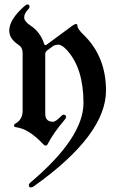

<svg xmlns="http://www.w3.org/2000/svg" viewBox="-20 -628 518 841"><path d="M20.5 -493.7Q20.5 -542.5 86.9 -601.1Q95.2 -608.4 100.6 -608.4Q109.4 -608.4 109.4 -598.6Q109.4 -592.8 103 -586.4Q85.9 -569.3 85.9 -551.8Q85.9 -534.2 114.3 -515.6Q155.8 -488.3 172.9 -437.5Q175.3 -430.2 178.2 -430.2Q181.2 -430.2 184.6 -432.6L295.9 -514.6Q307.1 -522.9 313.2 -522.9Q319.3 -522.9 319.3 -514.2Q319.3 -501.5 346.2 -475.6Q444.3 -380.4 444.3 -231.4Q444.3 -36.6 127.4 188.5Q122.1 192.9 114.3 192.9Q106.4 192.9 106.4 182.6Q106.4 177.2 112.8 171.9Q345.7 -24.9 345.7 -177Q345.7 -329.1 272.9 -408.7Q251.5 -432.1 236.1 -432.1Q220.7 -432.1 211.9 -425.8L186 -406.7Q178.2 -400.9 178.2 -390.1V-129.9Q178.2 -94.7 211.9 -94.7Q224.6 -94.7 247.1 -118.7Q253.4 -125.5 258.3 -125.5Q269.5 -125.5 269.5 -115.2Q269.5 -110.8 263.7 -104Q212.9 -44.4 189 2.9Q185.5 9.8 180.2 9.8Q174.8 9.8 168.5 2.9Q106 -64 49.8 -70.8Q41.5 -71.8 41.5 -77.6Q41.5 -83.5 46.9 -86.4Q79.1 -104 79.1 -142.6V-396Q79.1 -419.9 60.5 -432.1Q20.5 -458 20.5 -493.7Z"/></svg>

Font: UnifrakturMaguntia20
Style: Book
Weight: 400
Designer: j. 'mach' wust, Gerrit Ansmann, Georg Duffner, based on a font by Peter Wiegel, original typeface by Carl Albert Fahrenw
Version: Version 2017-03-19